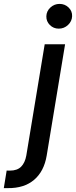

<svg xmlns="http://www.w3.org/2000/svg" viewBox="-116 -776 396 1000"><path d="M116.8 -545.5H223L127.1 34.8Q113.3 116.8 61.3 160.9Q9.2 204.9 -75.6 203.8H-96.2L-81.3 112.2Q-76.3 112.6 -72.6 112.6Q-68.9 112.6 -64.3 112.6Q-26.3 112.6 -6 92.2Q14.2 71.7 21 34.1ZM190 -626.8Q162.6 -626.8 143.6 -645.8Q124.6 -664.8 125.4 -691.4Q126.1 -718 146.5 -736.9Q166.9 -755.7 194.2 -755.7Q221.9 -755.7 241.3 -736.9Q260.7 -718 259.6 -691.4Q258.5 -664.8 238.1 -645.8Q217.7 -626.8 190 -626.8Z"/></svg>

Font: Inter UI Medium
Style: Italic
Weight: 500
Italic angle: 9.39999°
Designer: Rasmus Andersson
Foundry: rsms
Version: 3.2;8d6f07862